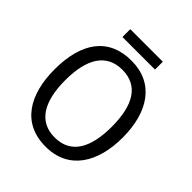

<svg xmlns="http://www.w3.org/2000/svg" viewBox="-232 -1002 1160 1160"><g transform="rotate(45 348.0 -422.0)"><path d="M487 -854H209V-787H487ZM640 -358C640 -574 544 -725 349 -725C153 -725 57 -587 57 -359C57 -145 147 10 349 10C544 10 640 -143 640 -358ZM149 -358C149 -542 213 -647 349 -647C484 -647 547 -543 547 -358C547 -173 484 -68 348 -68C214 -68 149 -174 149 -358Z"/></g></svg>

Font: Noto Sans Malayalam SemiCondensed
Style: Regular
Weight: 400
Width: 4
Designer: Jelle Bosma - Monotype Design Team
Foundry: Monotype Imaging Inc.
Version: Version 2.104